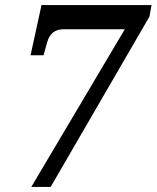

<svg xmlns="http://www.w3.org/2000/svg" viewBox="-20 -734 615 754"><path d="M103 0 470 -619H229Q179 -619 165 -567L151 -517H100L143 -714H575L567 -669L179 0Z"/></svg>

Font: Noto Serif Tamil SemiCondensed SemiBold
Style: Italic
Weight: 600
Width: 4
Italic angle: -12°
Designer: Indian Type Foundry, Tom Grace, and the Monotype Design Team
Foundry: Monotype Imaging Inc.
Version: Version 2.003; ttfautohint (v1.8.4.7-5d5b)